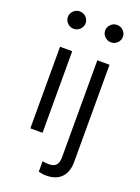

<svg xmlns="http://www.w3.org/2000/svg" viewBox="-172 -787 788 1079"><g transform="rotate(20 222.5 -247.0)"><path d="M74 0V-488H147V0ZM111 -609Q89 -609 73.5 -624.5Q58 -640 58 -661Q58 -682 73.5 -697.5Q89 -713 111 -713Q133 -713 148.5 -697.5Q164 -682 164 -661Q164 -640 148.5 -624.5Q133 -609 111 -609ZM334 -609Q312 -609 296.5 -624.5Q281 -640 281 -661Q281 -682 296.5 -697.5Q312 -713 334 -713Q356 -713 371.5 -697.5Q387 -682 387 -661Q387 -640 371.5 -624.5Q356 -609 334 -609ZM247 219Q235 219 223.5 217Q212 215 202 213V150Q211 152 219.5 153Q228 154 238 154Q270 154 283.5 139Q297 124 297 90V-488H370V94Q370 153 338.5 186Q307 219 247 219Z"/></g></svg>

Font: Red Hat Text
Style: Regular
Weight: 400
Designer: Pentagram, MCKL
Foundry: MCKL
Version: Version 1.030